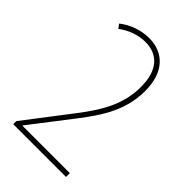

<svg xmlns="http://www.w3.org/2000/svg" viewBox="-219 -804 885 885"><g transform="rotate(45 223.5 -362.0)"><path d="M390 0V-25H81V-27L236 -228C313 -328 368 -417 368 -539C368 -657 306 -724 209 -724C156 -724 103 -705 63 -673L78 -653C114 -681 161 -699 209 -699C289 -699 341 -648 341 -538C341 -427 293 -342 216 -242L46 -20V0Z"/></g></svg>

Font: Noto Sans Myanmar UI Condensed Thin
Style: Regular
Weight: 100
Width: 3
Designer: Monotype Design Team
Foundry: Monotype Imaging Inc.
Version: Version 2.103